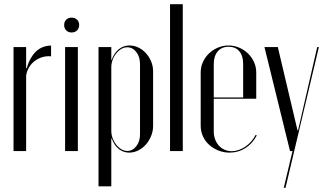

<svg xmlns="http://www.w3.org/2000/svg" viewBox="-20 -719 1552 914"><path d="M104.4 -495V-424.6V-394.6H107.4Q114.8 -420.8 126.2 -440.9Q137.6 -461.1 152 -474.6Q166.4 -488 184.4 -494.9Q202.5 -501.9 223.1 -501.9V-450.8Q201.2 -453 181.5 -447Q161.8 -441 145.4 -428.7Q129.1 -416.4 118.4 -398.7Q107.8 -381 104.4 -358.9V0H44.4V-495Z M289.9 -495V0H350.6V-495ZM285.4 -600.2Q285.4 -584.4 295.2 -574.4Q305 -564.4 320.6 -564.4Q336.9 -564.4 346.9 -574.4Q356.9 -584.4 356.9 -600.2Q356.9 -615.5 346.9 -625.3Q336.9 -635.1 320.6 -635.1Q305 -635.1 295.2 -625.3Q285.4 -615.5 285.4 -600.2Z M509.8 -464V-495H449V168H509.8V-33.6V-59.9H511.8Q523.6 -26.8 545.6 -9.6Q567.6 7.5 594.8 7.5Q617.4 7.5 637.9 -2.8Q658.5 -13.1 674.2 -30.7Q689.9 -48.2 699.3 -71.4Q708.8 -94.6 708.8 -119.4V-379.8Q708.8 -404.1 699.5 -426.4Q690.2 -448.6 674.9 -465.6Q659.6 -482.6 639.2 -492.6Q618.9 -502.5 596.2 -502.5Q568.4 -502.5 545.9 -485Q523.4 -467.5 511.1 -433.4H509.8ZM509.8 -96.9V-398.2Q509.8 -416.2 515.9 -433.5Q522.1 -450.8 532.9 -464.2Q543.6 -477.8 557.1 -485.8Q570.6 -493.9 585.5 -493.9Q611.6 -493.9 629.1 -471.1Q646.5 -448.4 646.5 -414.6V-78.9Q646.5 -45.8 628.9 -23.1Q611.4 -0.4 585.9 -0.4Q571.2 -0.4 557.8 -8.4Q544.2 -16.5 533.5 -30Q522.8 -43.5 516.2 -60.8Q509.8 -78.1 509.8 -96.9Z M789.4 0H850.1V-699H789.4Z M935.4 -373.8V-120.5Q935.4 -93.8 946 -70.3Q956.6 -46.8 975.4 -29.8Q994.3 -12.8 1019.4 -2.6Q1044.6 7.5 1072.9 7.5Q1114.5 7.5 1148.1 -13.8Q1181.6 -35 1202.5 -74.4L1197.1 -77Q1188.2 -59.8 1175.7 -45.5Q1163.1 -31.2 1147.9 -20.9Q1132.8 -10.5 1116 -4.9Q1099.2 0.8 1083.2 0.8Q1064.8 0.8 1048.8 -6.4Q1032.8 -13.6 1021.8 -25.9Q1010.8 -38.1 1004.2 -55.3Q997.6 -72.5 997.6 -91.9V-414.2Q997.6 -452.4 1016.6 -474.4Q1035.6 -496.5 1068.4 -496.5Q1101.1 -496.5 1119.3 -474.9Q1137.5 -453.4 1137.5 -414.2V-255H993.5V-249H1199.8V-374.1Q1199.8 -400.3 1189.2 -423.6Q1178.6 -446.9 1160.6 -464.4Q1142.6 -481.8 1118.7 -492.2Q1094.8 -502.5 1067.9 -502.5Q1041.1 -502.5 1017.1 -492.2Q993 -481.9 974.6 -464.3Q956.2 -446.6 945.8 -423.4Q935.4 -400.2 935.4 -373.8Z M1238.9 -495 1360.6 0H1372.5L1330.9 175H1339.2L1498 -495H1490L1405.6 -127.5L1398.5 -97.9H1396.5L1389.4 -127.5L1302.5 -495Z"/></svg>

Font: Moniqa Black
Style: Regular
Weight: 900
Designer: Rajesh Rajput
Foundry: Rajesh Rajput
Version: Version 1.000